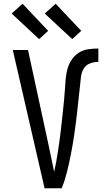

<svg xmlns="http://www.w3.org/2000/svg" viewBox="-20 -1001 565 1021"><path d="M308 0H217L48 -735H129L235 -245Q243 -206 251.5 -166.5Q260 -127 268 -87Q274 -114 279 -141Q284 -168 288 -195Q292 -222 296 -249.5Q300 -277 303 -304Q306 -331 309 -358.5Q312 -386 315 -413Q318 -440 320.5 -467.5Q323 -495 325 -522.5Q327 -550 329 -577.5Q331 -605 338 -631.5Q345 -658 360 -681.5Q375 -705 398 -720Q421 -735 448.5 -739Q476 -743 503 -743V-672Q480 -672 458 -663.5Q436 -655 424.5 -635Q413 -615 410.5 -591.5Q408 -568 405.5 -545Q403 -522 400.5 -499Q398 -476 395.5 -453Q393 -430 390.5 -407Q388 -384 385 -361Q382 -338 379 -315Q376 -292 372.5 -269.5Q369 -247 365 -224Q361 -201 356.5 -178Q352 -155 347 -132.5Q342 -110 336.5 -88Q331 -66 324 -43.5Q317 -21 308 0ZM364 -793 218 -929 276 -981 412 -837ZM188 -793 42 -929 100 -981 236 -837Z"/></svg>

Font: Iosevka Pride
Style: Regular
Weight: 400
Monospace: yes
Designer: Belleve Invis
Foundry: Belleve Invis
Version: Version 30.3.1; ttfautohint (v1.8.4)